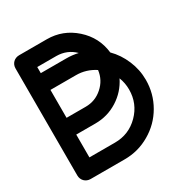

<svg xmlns="http://www.w3.org/2000/svg" viewBox="-193 -939 1089 1143"><g transform="rotate(-30 351.5 -367.5)"><path d="M42 0C42 33.2 66.9 58.1 100.1 58.1H334C397 58.1 454.6 42.5 507.8 11.2C561 -19.5 603 -61.5 633.8 -114.7C664.6 -168 680.2 -226.1 680.2 -289.1C680.2 -336.4 670.9 -381.3 652.8 -423.8C634.8 -466.8 609.9 -504.4 578.1 -536.1C569.8 -608.9 538.6 -669.4 483.4 -718.8C428.2 -768.1 363.8 -793 290 -793H100.1C66.9 -793 42 -769 42 -735.8ZM158.2 -213.9H290C346.2 -213.9 397 -228.5 443.4 -257.8C489.7 -287.1 524.9 -326.2 548.8 -375C559.6 -347.7 564.9 -318.8 564.9 -289.1C564.9 -225.1 542.5 -170.4 497.6 -125C452.6 -79.6 397.9 -57.1 334 -57.1H158.2ZM158.2 -521H334C380.4 -521 423.3 -507.8 462.9 -481.9C457.5 -438.5 438.5 -402.3 405.3 -373C372.6 -343.8 334 -329.1 290 -329.1H158.2ZM158.2 -678.2H290C338.9 -677.7 380.4 -660.6 414.1 -627C387.2 -633.3 360.8 -636.2 334 -636.2H158.2Z"/></g></svg>

Font: Nemoy
Style: Bold
Weight: 700
Designer: BSozoo
Foundry: BSozoo
Version: Version 001.000